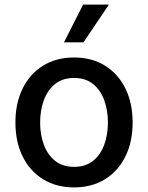

<svg xmlns="http://www.w3.org/2000/svg" viewBox="-20 -802 642 833"><path d="M301.1 11Q224.4 11 167.3 -24.1Q110.1 -59.3 78.5 -122.7Q46.9 -186.1 46.9 -270.2Q46.9 -355.1 78.5 -418.7Q110.1 -482.2 167.3 -517.4Q224.4 -552.6 301.1 -552.6Q378.2 -552.6 435.2 -517.4Q492.2 -482.2 523.8 -418.7Q555.4 -355.1 555.4 -270.2Q555.4 -186.1 523.8 -122.7Q492.2 -59.3 435.2 -24.1Q378.2 11 301.1 11ZM301.5 -78.1Q351.6 -78.1 384.1 -104.4Q416.5 -130.7 432.4 -174.5Q448.2 -218.4 448.2 -270.6Q448.2 -322.8 432.4 -366.8Q416.5 -410.9 384.1 -437.3Q351.6 -463.8 301.5 -463.8Q251.4 -463.8 218.8 -437.3Q186.1 -410.9 170.1 -366.8Q154.1 -322.8 154.1 -270.6Q154.1 -218.4 170.1 -174.5Q186.1 -130.7 218.8 -104.4Q251.4 -78.1 301.5 -78.1ZM342.3 -618.3H257.5L340.6 -782H452.4Z"/></svg>

Font: Linik Sans Medium
Style: Regular
Weight: 500
Designer: Rasmus Andersson (font), Cristiano Sobral (main changes)
Foundry: rsms
Version: Version 3.018;June 1, 2022;FontCreator 14.0.0.2814 64-bit; t